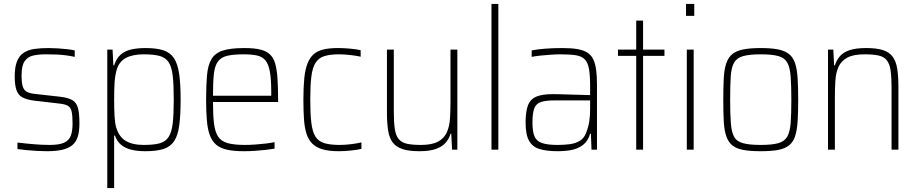

<svg xmlns="http://www.w3.org/2000/svg" viewBox="-20 -763 4686 979"><path d="M220 8Q197 8 169 6.5Q141 5 115 2.5Q89 0 69 -3V-36Q95 -33 115.5 -31Q136 -29 154.5 -27.5Q173 -26 192 -25Q211 -24 233 -24Q282 -24 307 -35.5Q332 -47 341 -71Q350 -95 350 -133Q350 -175 345 -195.5Q340 -216 325.5 -224Q311 -232 282 -235L153 -250Q115 -255 93.5 -267Q72 -279 63.5 -305Q55 -331 55 -373Q55 -422 67 -451Q79 -480 101.5 -494.5Q124 -509 156 -513.5Q188 -518 228 -518Q250 -518 273.5 -516.5Q297 -515 320 -512.5Q343 -510 361 -506V-473Q338 -478 315.5 -481Q293 -484 268.5 -485Q244 -486 214 -486Q178 -486 150 -480Q122 -474 106 -451.5Q90 -429 90 -380Q90 -343 95.5 -323.5Q101 -304 116 -295.5Q131 -287 159 -284L285 -270Q328 -265 349 -252.5Q370 -240 377.5 -212.5Q385 -185 385 -133Q385 -92 376 -64.5Q367 -37 347 -21.5Q327 -6 296 1Q265 8 220 8Z M527 196V-510H554L558 -430H562Q574 -467 597 -486Q620 -505 652 -511.5Q684 -518 722 -518Q778 -518 813 -506.5Q848 -495 867 -466.5Q886 -438 893.5 -386.5Q901 -335 901 -255Q901 -175 894 -123.5Q887 -72 868 -43.5Q849 -15 814 -3.5Q779 8 722 8Q679 8 648 0Q617 -8 596.5 -25.5Q576 -43 566 -72H562V196ZM713 -24Q763 -24 793 -32Q823 -40 839 -63.5Q855 -87 860.5 -133Q866 -179 866 -255Q866 -332 860.5 -378Q855 -424 839 -447Q823 -470 793 -478Q763 -486 713 -486Q656 -486 621 -467Q586 -448 574 -404Q566 -374 564 -339Q562 -304 562 -255Q562 -207 564 -172Q566 -137 572 -115Q586 -66 620.5 -45Q655 -24 713 -24Z M1224 8Q1173 8 1138.5 0.5Q1104 -7 1083 -24.5Q1062 -42 1050.5 -72Q1039 -102 1035 -147Q1031 -192 1031 -254Q1031 -329 1035.5 -379.5Q1040 -430 1058 -461Q1076 -492 1115.5 -505Q1155 -518 1226 -518Q1275 -518 1306.5 -510.5Q1338 -503 1356.5 -485.5Q1375 -468 1383.5 -437.5Q1392 -407 1395 -362Q1398 -317 1398 -256V-243H1066Q1066 -178 1071 -135Q1076 -92 1091.5 -67.5Q1107 -43 1140 -33.5Q1173 -24 1229 -24Q1253 -24 1280.5 -26Q1308 -28 1334 -31Q1360 -34 1380 -38V-5Q1363 -2 1337 1Q1311 4 1281.5 6Q1252 8 1224 8ZM1363 -256V-296Q1363 -360 1356 -398Q1349 -436 1333.5 -455Q1318 -474 1290.5 -480Q1263 -486 1223 -486Q1170 -486 1138.5 -478.5Q1107 -471 1091 -449Q1075 -427 1070.5 -385.5Q1066 -344 1066 -275H1382Z M1707 8Q1658 8 1625 -1.5Q1592 -11 1572.5 -30.5Q1553 -50 1543 -80.5Q1533 -111 1530 -154.5Q1527 -198 1527 -254Q1527 -318 1531.5 -363.5Q1536 -409 1548 -439.5Q1560 -470 1580 -487Q1600 -504 1630 -511Q1660 -518 1703 -518Q1732 -518 1765 -515Q1798 -512 1819 -507V-474Q1796 -479 1765 -482.5Q1734 -486 1709 -486Q1662 -486 1633 -476.5Q1604 -467 1588.5 -442Q1573 -417 1567.5 -372Q1562 -327 1562 -256Q1562 -183 1567.5 -137Q1573 -91 1588.5 -66.5Q1604 -42 1634 -33Q1664 -24 1712 -24Q1740 -24 1771.5 -28Q1803 -32 1823 -37V-4Q1803 1 1770 4.5Q1737 8 1707 8Z M2118 8Q2065 8 2032 -3Q1999 -14 1982 -37Q1965 -60 1959 -98Q1953 -136 1953 -190V-510H1988V-195Q1988 -140 1993 -106Q1998 -72 2013 -54Q2028 -36 2055 -30Q2082 -24 2126 -24Q2183 -24 2214 -41Q2245 -58 2258.5 -88.5Q2272 -119 2274.5 -159.5Q2277 -200 2277 -246V-510H2312V0H2285L2281 -81H2277Q2270 -56 2253 -36Q2236 -16 2204 -4Q2172 8 2118 8Z M2486 0V-743H2521V0Z M2824 8Q2768 8 2731.5 -3Q2695 -14 2677.5 -45.5Q2660 -77 2660 -138Q2660 -194 2672 -225.5Q2684 -257 2714 -270Q2744 -283 2798 -283Q2811 -283 2833 -282.5Q2855 -282 2883 -281Q2911 -280 2938.5 -279.5Q2966 -279 2989 -278V-324Q2989 -380 2983 -412.5Q2977 -445 2961 -461Q2945 -477 2914.5 -481.5Q2884 -486 2835 -486Q2815 -486 2788 -484Q2761 -482 2735.5 -479.5Q2710 -477 2691 -473V-506Q2722 -512 2762 -515Q2802 -518 2847 -518Q2891 -518 2922 -513Q2953 -508 2973 -496Q2993 -484 3004 -462.5Q3015 -441 3019.5 -408.5Q3024 -376 3024 -330V0H2996L2993 -81H2989Q2978 -43 2952 -23.5Q2926 -4 2893 2Q2860 8 2824 8ZM2824 -24Q2858 -24 2886.5 -28Q2915 -32 2936.5 -45Q2958 -58 2968 -84Q2980 -114 2984.5 -143Q2989 -172 2989 -210V-251H2807Q2763 -251 2738.5 -243Q2714 -235 2704.5 -211Q2695 -187 2695 -138Q2695 -92 2705.5 -67.5Q2716 -43 2744 -33.5Q2772 -24 2824 -24Z M3224 0V-478H3131V-510H3224V-658H3259V-510H3368V-478H3259V0Z M3478 -682V-743H3520V-682ZM3482 0V-510H3517V0Z M3859 8Q3805 8 3770 1.5Q3735 -5 3714.5 -21.5Q3694 -38 3683.5 -68Q3673 -98 3670.5 -143.5Q3668 -189 3668 -254Q3668 -319 3670.5 -365Q3673 -411 3683.5 -441Q3694 -471 3714.5 -487.5Q3735 -504 3770 -511Q3805 -518 3859 -518Q3913 -518 3947.5 -511Q3982 -504 4003 -487.5Q4024 -471 4034 -441Q4044 -411 4047 -365Q4050 -319 4050 -254Q4050 -189 4047 -143.5Q4044 -98 4034 -68Q4024 -38 4003 -21.5Q3982 -5 3947.5 1.5Q3913 8 3859 8ZM3858 -24Q3917 -24 3948.5 -33Q3980 -42 3994 -66Q4008 -90 4011.5 -135.5Q4015 -181 4015 -254Q4015 -327 4011.5 -373Q4008 -419 3994.5 -443.5Q3981 -468 3949 -477Q3917 -486 3859 -486Q3802 -486 3769.5 -477Q3737 -468 3723 -443.5Q3709 -419 3706 -373Q3703 -327 3703 -254Q3703 -181 3706.5 -135.5Q3710 -90 3723 -66Q3736 -42 3768.5 -33Q3801 -24 3858 -24Z M4202 0V-510H4229L4233 -430H4237Q4245 -455 4261.5 -475Q4278 -495 4310 -506.5Q4342 -518 4396 -518Q4450 -518 4482.5 -507.5Q4515 -497 4532 -473.5Q4549 -450 4555 -412Q4561 -374 4561 -320V0H4526V-315Q4526 -371 4521 -404.5Q4516 -438 4501.5 -456Q4487 -474 4459.5 -480Q4432 -486 4388 -486Q4331 -486 4300 -469Q4269 -452 4255.5 -422Q4242 -392 4239.5 -351.5Q4237 -311 4237 -264V0Z"/></svg>

Font: Saira SemiCondensed Thin
Style: Regular
Weight: 250
Width: 4
Designer: Hector Gatti with collaboration of the Omnibus-Type team
Foundry: Omnibus-Type
Version: Version 1.101